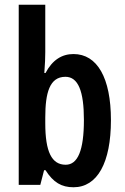

<svg xmlns="http://www.w3.org/2000/svg" viewBox="-20 -780 526 810"><path d="M171 -560V-760H59V0H150L166 -62H172C205 -10 240 10 290 10C391 10 448 -94 448 -273C448 -452 390 -552 290 -552C241 -552 201 -527 172 -472H167C170 -510 171 -539 171 -560ZM256 -456C310 -456 334 -395 334 -274C334 -145 308 -85 257 -85C198 -85 171 -140 171 -260V-284C171 -388 189 -456 256 -456Z"/></svg>

Font: Noto Sans Arabic UI XCn SmBd
Style: Regular
Weight: 600
Width: 2
Designer: Monotype Design Team, Nadine Chahine and Nizar Qandah
Foundry: Monotype Imaging Inc.
Version: Version 2.010